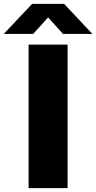

<svg xmlns="http://www.w3.org/2000/svg" viewBox="-82 -970 497 990"><path d="M65.5 0V-740H266.5V0ZM-62.5 -795 83.5 -950H248.5L394.5 -795H243L150.5 -897.5H181.5L89 -795Z"/></svg>

Font: Encode Sans SC SemiExpanded ExtraBold
Style: Regular
Weight: 800
Width: 6
Designer: Multiple Designers
Foundry: Impallari Type
Version: Version 3.002